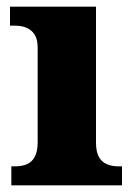

<svg xmlns="http://www.w3.org/2000/svg" viewBox="-20 -556 405 576"><path d="M14 0V-57H26Q46 -57 61 -63.5Q76 -70 84.5 -86Q93 -102 93 -130V-412Q93 -438 84 -452Q75 -466 60 -472.5Q45 -479 26 -479H10V-536H268V-128Q268 -101 276.5 -85.5Q285 -70 300.5 -63.5Q316 -57 334 -57H346V0Z"/></svg>

Font: Noto Serif Khmer ExtraBold
Style: Regular
Weight: 800
Version: Version 2.003